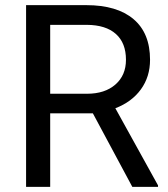

<svg xmlns="http://www.w3.org/2000/svg" viewBox="-20 -731 656 751"><path d="M343.3 -287.6H176.3V0H82V-710.9H317.4Q437.5 -710.9 502.2 -656.2Q566.9 -601.6 566.9 -497.1Q566.9 -430.7 531 -381.3Q495.1 -332 431.2 -307.6L598.1 -5.9V0H497.6ZM176.3 -364.3H320.3Q390.1 -364.3 431.4 -400.4Q472.7 -436.5 472.7 -497.1Q472.7 -563 433.3 -598.1Q394 -633.3 319.8 -633.8H176.3Z"/></svg>

Font: RobotoSquareBracket
Style: Square-Bracket
Weight: 400
Version: Version 2.137; 2017